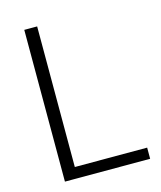

<svg xmlns="http://www.w3.org/2000/svg" viewBox="-107 -786 726 864"><g transform="rotate(-15 255.5 -353.5)"><path d="M88 -707H148V-52H485V0H88Z"/></g></svg>

Font: 42dot Sans Light
Style: Regular
Weight: 300
Designer: 42dot
Version: Version 1.000